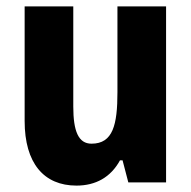

<svg xmlns="http://www.w3.org/2000/svg" viewBox="-20 -570 597 600"><path d="M499 -550H347V-282C347 -180 333 -121 266 -121C225 -121 209 -160 209 -237V-550H57V-192C57 -60 117 10 219 10C279 10 326 -16 355 -69H363L381 0H499Z"/></svg>

Font: Noto Sans Myanmar UI Condensed ExtraBold
Style: Regular
Weight: 800
Width: 3
Designer: Monotype Design Team
Foundry: Monotype Imaging Inc.
Version: Version 2.103